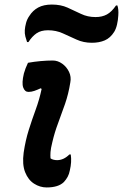

<svg xmlns="http://www.w3.org/2000/svg" viewBox="-20 -812 540 844"><path d="M103 -536Q131 -541 159 -543.5Q187 -546 212 -546Q234 -546 253.5 -532Q273 -518 283.5 -496Q294 -474 289 -449Q281 -399 266 -355.5Q251 -312 235.5 -271Q220 -230 210 -187Q203 -159 202 -143.5Q201 -128 202 -116Q207 -112 215 -110Q223 -108 231 -108Q260 -108 285 -133H291Q296 -101 287 -63Q284 -47 277.5 -35Q271 -23 261 -12Q237 12 185 12Q156 12 130 -4.5Q104 -21 90.5 -55Q77 -89 84 -141Q92 -195 106.5 -241Q121 -287 137 -330.5Q153 -374 163 -421L159 -424Q144 -417 131 -412.5Q118 -408 105 -408Q89 -408 82 -427.5Q75 -447 85 -489Q91 -511 103 -536ZM400 -737Q429 -737 450 -748.5Q471 -760 490 -788H496Q502 -771 500 -744Q499 -724 494.5 -704.5Q490 -685 482 -672Q465 -645 440.5 -634.5Q416 -624 384 -624Q347 -624 316.5 -638Q286 -652 256 -665.5Q226 -679 191 -679Q160 -679 140.5 -665.5Q121 -652 105 -627H99Q95 -638 91.5 -651.5Q88 -665 89 -680Q90 -694 94.5 -711Q99 -728 109 -742Q124 -766 148 -779Q172 -792 208 -792Q247 -792 277 -778.5Q307 -765 336 -751Q365 -737 400 -737Z"/></svg>

Font: Recursive Sn Csl St SmB
Style: Italic
Weight: 600
Italic angle: -15°
Version: Version 1.079;hotconv 1.0.112;makeotfexe 2.5.65598; ttfautoh